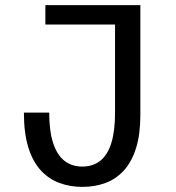

<svg xmlns="http://www.w3.org/2000/svg" viewBox="-20 -720 690 751"><path d="M301.5 11Q253 11 211.2 -4.8Q169.5 -20.5 138.5 -54.8Q107.5 -89 90.5 -144.5Q73.5 -200 73.5 -279.5H172.5Q172.5 -207.5 187.8 -160.8Q203 -114 231.8 -91.2Q260.5 -68.5 301.5 -68.5Q343.5 -68.5 372.2 -91.2Q401 -114 415.5 -160.8Q430 -207.5 430 -279.5V-624H157.5V-700H529V-270.5Q529 -194.5 512.2 -141Q495.5 -87.5 465 -53.8Q434.5 -20 393 -4.5Q351.5 11 301.5 11Z"/></svg>

Font: Trispace Thin
Style: Regular
Weight: 400
Version: Version 1.210